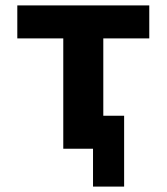

<svg xmlns="http://www.w3.org/2000/svg" viewBox="-20 -550 616 710"><path d="M324 140H439V-122H362V-408H532V-530H44V-408H214V0H324Z"/></svg>

Font: Iosevka Sparkle Heavy
Style: Regular
Weight: 900
Designer: Belleve Invis
Foundry: Belleve Invis
Version: Version 4.5.0; ttfautohint (v1.8.3)